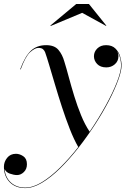

<svg xmlns="http://www.w3.org/2000/svg" viewBox="-88 -700 640 980"><path d="M331.5 -634.5 171 -567.5 169 -569.5 301 -679.5H366L454.5 -569.5L453.5 -567.5ZM41 260Q-9 260 -38.5 229.8Q-68 199.5 -68 151Q-68 126 -51.5 105.5Q-35 85 -6.5 85Q12.5 85 31 97.5Q49.5 110 49.5 138.5Q49.5 163 33.8 178.2Q18 193.5 -1 193.5Q-17.5 193.5 -37.8 186.2Q-58 179 -64.5 162.5Q-61 205.5 -32.5 231.5Q-4 257.5 41 257.5Q80.5 257.5 126 229.8Q171.5 202 219 155Q266.5 108 311.5 50.5Q289.5 12.5 268.5 -41Q247.5 -94.5 228.2 -153.8Q209 -213 192.5 -268.8Q176 -324.5 163 -368.2Q150 -412 142 -434Q139 -441.5 131.8 -448.5Q124.5 -455.5 107.5 -455.5Q90.5 -455.5 66.2 -434Q42 -412.5 17.5 -345.5L15 -346.5Q40 -414 70.5 -441.8Q101 -469.5 147.5 -469.5Q190 -469.5 210.2 -445.5Q230.5 -421.5 240.5 -385.5Q251 -352 263.2 -306Q275.5 -260 291 -209.5Q306.5 -159 325.8 -111.8Q345 -64.5 369.5 -28Q415 -95 451.5 -161.2Q488 -227.5 509 -281.5Q530 -335.5 530 -366Q530 -383 525.2 -402.8Q520.5 -422.5 509.5 -438.5Q516.5 -426.5 516.5 -413Q516.5 -388 498.2 -372Q480 -356 454.5 -356Q424.5 -356 408 -373.2Q391.5 -390.5 391.5 -413Q391.5 -436 408.8 -452.8Q426 -469.5 453.5 -469.5Q484 -469.5 501.2 -452.2Q518.5 -435 525.5 -410.8Q532.5 -386.5 532.5 -366Q532.5 -338 515.2 -290.8Q498 -243.5 467.8 -185.2Q437.5 -127 397.5 -65.2Q357.5 -3.5 312 54.5Q266.5 112.5 219.2 159Q172 205.5 126.2 232.8Q80.5 260 41 260Z"/></svg>

Font: Bodoni* 72pt
Style: Italic
Weight: 400
Italic angle: -13°
Version: Version 2.3